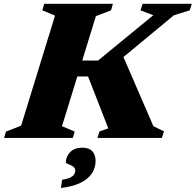

<svg xmlns="http://www.w3.org/2000/svg" viewBox="-54 -702 996 977"><path d="M726.5 -60 780.5 -33.5 769.5 0H442L452 -33L497 -49L394 -313H267.5L292 -394H445L726 -624.5L661 -649.5L671.5 -682.5H922L911.5 -649.5L831 -624.5L522 -368.5L560.5 -443.5ZM226 -622.5 161.5 -649.5 171 -682.5H520.5L511 -649.5L434 -620L261.5 -60L326 -32.5L316.5 0H-33.5L-23.5 -32.5L53.5 -62.5ZM281 124Q281 96.5 302.2 73Q323.5 49.5 365.5 49.5Q399 49.5 415.8 67.5Q432.5 85.5 432.5 117.5Q432.5 148 416 176.5Q399.5 205 360.8 225.8Q322 246.5 256 254.5L262 213Q289.5 208.5 303.8 201.2Q318 194 323.5 185Q329 176 329 167.5Q329 152 317 144.5Q305 137 293 132.8Q281 128.5 281 124Z"/></svg>

Font: Newsreader ExtraBold
Style: Italic
Weight: 800
Italic angle: -17°
Designer: Hugues Gentile
Foundry: Production Type
Version: Version 1.003